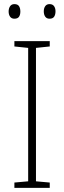

<svg xmlns="http://www.w3.org/2000/svg" viewBox="-20 -914 312 934"><path d="M222 0H50V-26L117 -32V-681L50 -688V-714H222V-688L155 -681V-32L222 -26ZM22 -858Q22 -873 29 -883.5Q36 -894 50 -894Q66 -894 72.5 -884Q79 -874 79 -858Q79 -842 72.5 -832.5Q66 -823 50 -823Q36 -823 29 -833Q22 -843 22 -858ZM193 -859Q193 -874 200 -884Q207 -894 221 -894Q236 -894 243 -884Q250 -874 250 -859Q250 -843 243.5 -833Q237 -823 221 -823Q207 -823 200 -833Q193 -843 193 -859Z"/></svg>

Font: Noto Sans Telugu SemiCondensed ExtraLight
Style: Regular
Weight: 200
Width: 4
Designer: Jelle Bosma - Monotype Design Team
Foundry: Monotype Imaging Inc.
Version: Version 2.005; ttfautohint (v1.8.4.7-5d5b)